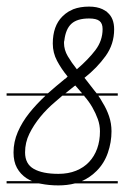

<svg xmlns="http://www.w3.org/2000/svg" viewBox="-20 -570 378 582"><path d="M337 -14H207Q184 -8 157 -8Q129 -8 104 -13L98 -14H0V-21H77Q68 -25 60 -30Q42 -42 31.5 -61Q21 -80 21 -108Q21 -140 34 -170Q47 -200 68.5 -227Q90 -254 118 -280H0V-287H125Q150 -309 177 -331Q178 -331 180 -333L185 -338Q166 -361 153 -385.5Q140 -410 140 -438Q140 -491 169 -520Q178 -529 188 -535L202 -542Q223 -550 250 -550Q274 -550 291 -542L303 -535Q304 -534 306 -532Q326 -515 326 -481Q326 -436 300 -400Q274 -364 236 -334L237 -333Q251 -315 265 -297L273 -287H337V-280H278Q285 -270 291 -259Q303 -240 310.5 -218Q318 -196 318 -172Q318 -139 307 -107Q296 -75 273 -52Q253 -32 228 -21H337ZM157 -43Q187 -43 210.5 -52.5Q234 -62 250 -79Q266 -96 274.5 -119.5Q283 -143 283 -172Q283 -191 276.5 -209Q270 -227 260 -244.5Q250 -262 236 -278L235 -280H169Q158 -271 147 -261Q122 -240 102 -215.5Q82 -191 69 -164.5Q56 -138 56 -108Q56 -73 82.5 -58Q109 -43 157 -43ZM175 -447Q174 -445 174 -440Q174 -419 185.5 -399.5Q197 -380 213 -360Q248 -390 269.5 -418.5Q291 -447 291 -482Q291 -499 281.5 -506.5Q272 -514 250 -514Q214 -514 196.5 -498Q179 -482 175 -447ZM209 -310V-311Q205 -309 203 -307Q201 -305 198 -303Q188 -295 178 -287H229Q219 -299 209 -310Z"/></svg>

Font: Gruenewald VA 3. Klasse
Style: Regular
Weight: 400
Designer: Peter Wiegel
Foundry: Peter Wiegel, nach dem Schriftentwurf von Dr. H. Gr¸newald
Version: Version 0.007